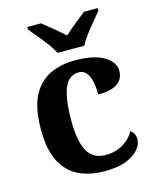

<svg xmlns="http://www.w3.org/2000/svg" viewBox="-116 -845 759 935"><g transform="rotate(-15 263.5 -378.0)"><path d="M295 10Q221 10 165.5 -16.5Q110 -43 78.5 -103.5Q47 -164 47 -266Q47 -374 79.5 -435.5Q112 -497 167.5 -523Q223 -549 292 -549Q389 -549 439.5 -518.5Q490 -488 490 -444Q490 -422 479.5 -403Q469 -384 441 -371.5Q413 -359 361 -359Q361 -393 355 -422.5Q349 -452 335 -470Q321 -488 296 -488Q267 -488 246 -468.5Q225 -449 213 -401Q201 -353 201 -267Q201 -166 229 -115.5Q257 -65 320 -65Q372 -65 410 -88.5Q448 -112 465 -146Q477 -139 483 -126Q489 -113 489 -100Q489 -75 468.5 -49.5Q448 -24 405.5 -7Q363 10 295 10ZM222 -606Q211 -629 191 -655.5Q171 -682 149.5 -708Q128 -734 112 -753V-766H181Q202 -750 234.5 -723Q267 -696 289 -676Q304 -690 324 -706.5Q344 -723 364 -739Q384 -755 398 -766H467V-753Q452 -734 430 -708Q408 -682 388 -655.5Q368 -629 357 -606Z"/></g></svg>

Font: Noto Serif Ethiopic
Style: Bold
Weight: 700
Designer: Monotype Design Team
Foundry: Monotype Imaging Inc.
Version: Version 2.102; ttfautohint (v1.8.4.7-5d5b)